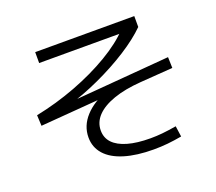

<svg xmlns="http://www.w3.org/2000/svg" viewBox="-121 -873 1180 1051"><g transform="rotate(-20 469.0 -347.5)"><path d="M292 -169.9Q292 -237.3 340.8 -291Q389.6 -344.7 478.5 -377V-350.6L72.3 -318.4L69.3 -380.9Q189.5 -405.3 304.2 -448.7Q418.9 -492.2 512.7 -547.9Q606.4 -603.5 663.1 -664.1L683.6 -645.5H177.7V-709H754.9V-645.5Q703.1 -593.8 620.6 -541Q538.1 -488.3 440.4 -443.4Q342.8 -398.4 248 -371.1L234.4 -383.8L851.6 -434.6L853.5 -371.1L664.1 -357.4Q570.3 -350.6 503.9 -327.1Q437.5 -303.7 402.8 -267.1Q368.2 -230.5 368.2 -182.6Q368.2 -139.6 396 -110.4Q423.8 -81.1 478 -65.4Q532.2 -49.8 610.4 -49.8Q645.5 -49.8 679.7 -53.2Q713.9 -56.6 761.7 -64.5L770.5 -2Q726.6 5.9 687.5 9.8Q648.4 13.7 606.4 13.7Q507.8 13.7 437 -7.8Q366.2 -29.3 329.1 -70.8Q292 -112.3 292 -169.9Z"/></g></svg>

Font: Pretendard JP Variable
Style: Regular
Weight: 400
Designer: Base glyphs from Inter by Rasmus Andersson; Hangul glyphs from Noto Sans CJK(Source Han Sans) by Jang Soo-young and Kang
Foundry: Kil Hyung-jin
Version: Version 1.307;Glyphs 3.2 (3192)